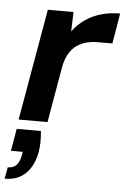

<svg xmlns="http://www.w3.org/2000/svg" viewBox="-74 -574 581 894"><g transform="rotate(5 216.5 -126.5)"><path d="M23 0 114 -521H234L231 -430Q256 -464 289.5 -487Q323 -510 363.5 -521.5Q404 -533 451 -533L427 -391H359Q332 -391 306.5 -384.5Q281 -378 260.5 -363.5Q240 -349 225 -323.5Q210 -298 203 -259L158 0ZM-18 280 -8 226Q18 226 32.5 210.5Q47 195 53 163L55 148H0L18 44H131Q134 71 133.5 96Q133 121 129 144Q117 208 80 244Q43 280 -18 280Z"/></g></svg>

Font: DM Sans 10pt
Style: Bold Italic
Weight: 700
Italic angle: -10°
Version: Version 4.004;gftools[0.9.30]